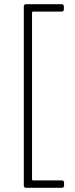

<svg xmlns="http://www.w3.org/2000/svg" viewBox="-20 -782 355 911"><path d="M103 109H274C280 109 284 105 284 99V84C284 78 280 74 274 74H136C134 74 132 72 132 70V-723C132 -725 134 -727 136 -727H273C279 -727 283 -731 283 -737V-752C283 -758 279 -762 273 -762H103C97 -762 93 -758 93 -752V99C93 105 97 109 103 109Z"/></svg>

Font: Barlow ExtraLight
Style: Regular
Weight: 275
Designer: Jeremy Tribby
Foundry: Tribby Type
Version: Version 1.422;hotconv 1.0.109;makeotfexe 2.5.65596